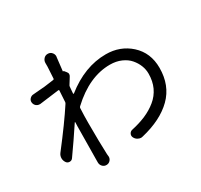

<svg xmlns="http://www.w3.org/2000/svg" viewBox="-167 -1006 1313 1256"><g transform="rotate(-30 489.5 -378.0)"><path d="M357.4 -639.6Q362.3 -640.6 365.2 -637.7L377 -623Q384.8 -614.3 384.8 -604.5Q384.8 -595.7 378.9 -586.9Q368.2 -570.3 351.6 -543Q346.7 -537.1 346.7 -529.3Q345.7 -521.5 344.7 -505.4Q343.8 -489.3 342.8 -481.4Q342.8 -479.5 344.7 -478.5Q346.7 -477.5 347.7 -478.5Q496.1 -596.7 656.2 -596.7Q763.7 -596.7 839.8 -528.3Q917 -458 917 -344.7Q917 -211.9 833 -128.9Q749 -45.9 596.7 -9.8Q590.8 -7.8 585 -7.8Q573.2 -7.8 562.5 -13.7Q545.9 -21.5 538.1 -38.1Q531.2 -52.7 538.6 -66.4Q545.9 -80.1 561.5 -83Q620.1 -95.7 668 -116.2Q715.8 -136.7 754.9 -168.5Q793.9 -200.2 815.4 -246.1Q835.9 -291 835.9 -347.7Q835.9 -378.9 824.2 -408.7Q812.5 -438.5 790 -464.8Q767.6 -491.2 730 -507.8Q692.4 -524.4 645.5 -524.4Q489.3 -524.4 341.8 -386.7Q335.9 -381.8 335.9 -375Q333 -317.4 333 -265.6Q333 -116.2 336.9 -27.3L338.9 -6.8Q338.9 8.8 328.1 20.5Q316.4 33.2 298.8 33.2Q281.2 33.2 269.5 20.5Q257.8 7.8 257.8 -8.8V-26.4Q260.7 -237.3 260.7 -280.3Q260.7 -284.2 261.2 -294.9Q261.7 -305.7 261.7 -310.5Q261.7 -312.5 260.3 -313Q258.8 -313.5 257.8 -311.5Q191.4 -210.9 126 -119.1Q117.2 -105.5 101.1 -105.5Q85 -105.5 76.2 -118.2Q65.4 -133.8 65.4 -151.4Q65.4 -170.9 77.1 -186.5Q198.2 -342.8 266.6 -448.2Q270.5 -454.1 270.5 -460.9Q273.4 -513.7 275.4 -542Q276.4 -544.9 273.9 -546.9Q271.5 -548.8 268.6 -547.9Q243.2 -544.9 124 -529.3Q121.1 -529.3 119.1 -529.3Q105.5 -529.3 93.8 -538.1Q81.1 -548.8 79.1 -565.4Q77.1 -582 88.9 -594.2Q100.6 -606.4 117.2 -606.4Q127.9 -607.4 140.6 -608.4Q200.2 -611.3 274.4 -623Q281.2 -624 281.2 -630.9Q286.1 -703.1 286.1 -716.8Q286.1 -719.7 286.1 -730.5V-744.1Q286.1 -762.7 298.8 -776.4Q310.5 -789.1 328.1 -789.1Q329.1 -789.1 330.1 -789.1Q348.6 -789.1 360.4 -774.4Q370.1 -762.7 370.1 -748Q370.1 -744.1 369.1 -741.2Q363.3 -695.3 357.4 -639.6Z"/></g></svg>

Font: Gen Jyuu Gothic P Regular
Style: Regular
Weight: 400
Designer: [Source Han Sans]
Ryoko NISHIZUKA  (kana & ideographs); Paul D. Hunt (Latin, Greek & Cyrillic); Wenlong ZHANG  (bopomofo
Version: Version 1.002.20150607